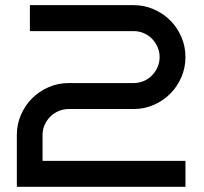

<svg xmlns="http://www.w3.org/2000/svg" viewBox="-20 -720 787 740"><path d="M694.8 0H44.9V-200.2Q44.9 -241.2 60.8 -277.6Q76.7 -314 103.8 -341.1Q130.9 -368.2 167.2 -384Q203.6 -399.9 245.1 -399.9H495.1Q515.6 -399.9 533.9 -407.7Q552.2 -415.5 565.7 -429.2Q579.1 -442.9 587.2 -461.2Q595.2 -479.5 595.2 -500Q595.2 -520.5 587.2 -538.8Q579.1 -557.1 565.7 -570.8Q552.2 -584.5 533.9 -592.3Q515.6 -600.1 495.1 -600.1H95.2V-700.2H495.1Q536.1 -700.2 572.5 -684.3Q608.9 -668.5 636 -641.4Q663.1 -614.3 679 -577.6Q694.8 -541 694.8 -500Q694.8 -459 679 -422.4Q663.1 -385.7 636 -358.6Q608.9 -331.5 572.5 -315.7Q536.1 -299.8 495.1 -299.8H245.1Q224.6 -299.8 206.1 -292Q187.5 -284.2 173.8 -270.5Q160.2 -256.8 152.1 -238.8Q144 -220.7 144 -200.2V-100.1H694.8Z"/></svg>

Font: Bruno Ace
Style: Regular
Weight: 400
Designer: Astigmatic (AOETI)
Foundry: Astigmatic (AOETI)
Version: Version 1.000